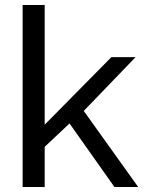

<svg xmlns="http://www.w3.org/2000/svg" viewBox="-20 -750 579 770"><path d="M70.8 0V-730H159.2V-250L426.8 -521H523.9L315.9 -305.2L534.2 0H439L258.8 -254.9L159.2 -161.1V0Z"/></svg>

Font: Raleway Medium
Style: Regular
Weight: 500
Designer: Matt McInerney, Pablo Impallari, Rodrigo Fuenzalida
Foundry: Matt McInerney, Pablo Impallari, Rodrigo Fuenzalida
Version: Version 3.000g; ttfautohint (v1.5) -l 8 -r 28 -G 28 -x 14 -D